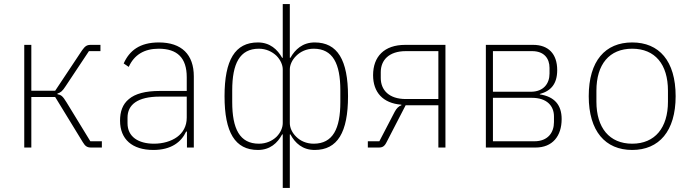

<svg xmlns="http://www.w3.org/2000/svg" viewBox="-20 -730 3420 950"><path d="M100 -508H135V-281H253L386 -481C401 -502 410 -508 429 -508H477V-477H420L305 -304C289 -279 280 -272 264 -267V-264C283 -260 290 -255 309 -224L427 -31H484V0H431C412 0 402 -6 390 -26L253 -250H135V0H100Z M766 -520C671 -520 620 -479 592 -416L617 -399C644 -459 694 -489 765 -489C857 -489 904 -444 904 -348V-280H771C698 -280 649 -266 618 -240C586 -214 574 -177 574 -133C574 -41 634 12 739 12C827 12 877 -27 901 -79H905V0H939V-352C939 -460 879 -520 766 -520ZM904 -148C904 -105 885 -73 856 -52C827 -31 786 -19 742 -19C665 -19 611 -53 611 -120V-148C611 -211 659 -252 771 -252H904V-148Z M1379 -65H1376C1353 -22 1316 12 1256 12C1143 12 1091 -75 1091 -254C1091 -433 1143 -520 1256 -520C1316 -520 1353 -485 1376 -444H1379V-710H1414V-444H1417C1440 -485 1477 -520 1537 -520C1650 -520 1702 -433 1702 -254C1702 -75 1650 12 1537 12C1477 12 1440 -22 1417 -65H1414V200H1379ZM1261 -19C1297 -19 1327 -33 1348 -53C1368 -73 1379 -98 1379 -121V-387C1379 -408 1368 -434 1348 -454C1327 -474 1297 -489 1261 -489C1166 -489 1129 -415 1129 -283V-225C1129 -93 1166 -19 1261 -19ZM1532 -19C1627 -19 1664 -93 1664 -225V-283C1664 -415 1627 -489 1532 -489C1496 -489 1466 -474 1446 -454C1425 -434 1414 -408 1414 -387V-121C1414 -98 1425 -73 1446 -53C1466 -33 1496 -19 1532 -19Z M1800 -31H1857L1933 -177C1942 -194 1953 -205 1966 -209V-212C1874 -219 1826 -274 1826 -358C1826 -450 1881 -508 1985 -508H2184V0H2149V-209H1987L1894 -29C1883 -6 1873 0 1854 0H1800ZM2149 -240V-477H1988C1904 -477 1864 -432 1864 -373V-344C1864 -285 1904 -240 1988 -240Z M2384 -508H2618C2693 -508 2737 -464 2737 -383C2737 -315 2706 -280 2651 -265V-263C2723 -252 2759 -211 2759 -141C2759 -57 2714 0 2630 0H2384ZM2624 -31C2691 -31 2721 -74 2721 -126V-154C2721 -205 2687 -246 2612 -246H2419V-31ZM2606 -276C2670 -276 2699 -317 2699 -366V-394C2699 -441 2672 -477 2613 -477H2419V-276Z M3108 12C2975 12 2893 -81 2893 -254C2893 -429 2975 -520 3108 -520C3241 -520 3323 -429 3323 -254C3323 -81 3241 12 3108 12ZM3108 -19C3221 -19 3285 -98 3285 -227V-281C3285 -412 3221 -489 3108 -489C2995 -489 2931 -412 2931 -281V-227C2931 -98 2995 -19 3108 -19Z"/></svg>

Font: Plexus Sans ExtraLight
Style: Regular
Weight: 250
Version: Version 2.001;PS 002.001;hotconv 1.0.70;makeotf.lib2.5.58329